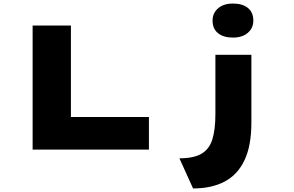

<svg xmlns="http://www.w3.org/2000/svg" viewBox="-20 -844 1658 1083"><path d="M164 0V-700H380V-184H820V0ZM1069 219 992 49Q1072 49 1116 23.5Q1160 -2 1177.5 -57Q1195 -112 1195 -201V-535H1398V-153Q1398 -22 1359 60Q1320 142 1246.5 180.5Q1173 219 1069 219ZM1294 -632Q1240 -632 1209.5 -657Q1179 -682 1179 -728Q1179 -770 1210 -797Q1241 -824 1294 -824Q1348 -824 1378.5 -799Q1409 -774 1409 -728Q1409 -686 1378 -659Q1347 -632 1294 -632Z"/></svg>

Font: Lexend Zetta Black
Style: Regular
Weight: 900
Designer: Bonnie Shaver-Troup, Thomas Jockin
Foundry: Lexend
Version: Version 1.007